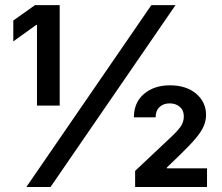

<svg xmlns="http://www.w3.org/2000/svg" viewBox="-20 -748 886 768"><path d="M218.8 -727.5V-325.7H127.9V-648.4H125L33.2 -582.5V-666L120.1 -727.5ZM85.4 0 585.4 -727.5H682.1L182.1 0ZM520.5 0V-64.5L662.6 -198.2Q688 -221.7 701.7 -240.5Q715.3 -259.3 715.3 -282.7Q715.3 -307.1 699 -320.8Q682.6 -334.5 658.7 -334.5Q633.8 -334.5 618.2 -319.8Q602.5 -305.2 602.5 -278.8H515.6Q515.6 -337.9 555.9 -372.3Q596.2 -406.7 659.7 -406.7Q725.1 -406.7 764.6 -373.3Q804.2 -339.8 804.2 -288.1Q804.2 -266.6 795.4 -244.9Q786.6 -223.1 763.4 -195.3Q740.2 -167.5 697.8 -126.5L647.5 -78.1V-74.7H808.1V0Z"/></svg>

Font: Inter 20pt SemiBold
Style: Regular
Weight: 600
Version: Version 4.001;git-66647c0bb